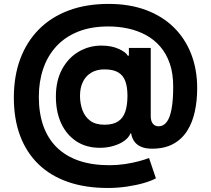

<svg xmlns="http://www.w3.org/2000/svg" viewBox="-20 -744 1071 974"><path d="M526.6 209.6Q413.3 209.6 324.8 178.9Q236.3 148.1 175.2 89Q114.1 29.9 82.1 -55.2Q50.2 -140.3 50.2 -249.2Q50.2 -356.4 82.3 -443.8Q114.5 -531.1 176.2 -593.9Q238 -656.8 327.4 -690.5Q416.8 -724.2 531.1 -724.2Q636.8 -724.2 720.2 -693.2Q803.5 -662.2 861.5 -605.3Q919.5 -548.3 949.9 -469.9Q980.3 -391.4 980.3 -296.5Q980.3 -232 967.9 -176.4Q955.6 -120.7 928.5 -78.7Q901.4 -36.7 857.6 -13.2Q813.9 10.3 750.8 10.3Q718.5 10.3 696.2 0.7Q673.9 -8.9 661.5 -26.4Q649.1 -43.8 645.3 -66.8H641.4Q633.7 -46.5 611.2 -30.1Q588.8 -13.8 556.3 -4Q523.8 5.8 486.2 5.8Q418 5.8 368 -26.8Q318 -59.3 290.7 -117.7Q263.5 -176.2 263.5 -254.1Q263.5 -335.4 295.2 -393.4Q326.9 -451.4 379.4 -482Q432 -512.7 494.5 -512.7Q545 -512.7 581.7 -496.2Q618.5 -479.8 628.3 -461.5H633.8V-501H744.7V-154.5Q744.7 -130 755.3 -116.7Q765.9 -103.3 784.4 -103.3Q809.1 -103.3 825.6 -124.9Q842.1 -146.4 850.3 -191Q858.6 -235.5 858.6 -304.9Q858.6 -372.1 841 -422.5Q823.3 -472.9 792 -508.7Q760.7 -544.5 719.2 -566.7Q677.6 -589 629.3 -599.4Q581 -609.8 529.5 -609.8Q441 -609.8 374.8 -582.9Q308.6 -556 264.7 -507.8Q220.9 -459.6 198.9 -394.5Q177 -329.5 177 -253.3Q177 -169.1 200.2 -104.4Q223.5 -39.6 269 4.6Q314.6 48.8 381.2 71.5Q447.9 94.1 534.8 94.1Q575.9 94.1 614.9 88.2Q653.9 82.2 685.6 73.6Q717.3 65 736.1 57.6L770.9 160.5Q749.1 172.9 710.9 184.1Q672.7 195.3 625 202.4Q577.3 209.6 526.6 209.6ZM509.8 -111.3Q553.5 -111.3 579.1 -128.1Q604.7 -144.9 615.6 -177.7Q626.6 -210.5 626.6 -258.6Q626.6 -301.5 616.1 -331.2Q605.6 -361 580.2 -376.5Q554.8 -392 509.8 -392Q470.6 -392 442.8 -375.3Q415 -358.6 400.5 -328.6Q385.9 -298.6 385.9 -258Q385.9 -220.2 397.7 -186.7Q409.5 -153.2 436.5 -132.3Q463.6 -111.3 509.8 -111.3Z"/></svg>

Font: Inter
Style: Regular
Weight: 400
Designer: Rasmus Andersson
Foundry: rsms
Version: Version 4.000;git-8c9346024